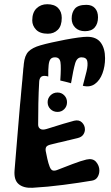

<svg xmlns="http://www.w3.org/2000/svg" viewBox="-20 -879 526 911"><path d="M49 -70Q54.5 -136.5 61.2 -217.5Q68 -298.5 75 -382Q75.5 -387 76 -392Q76.5 -397 77 -402Q77.5 -407 78 -412Q78.5 -418 79 -423.8Q79.5 -429.5 80 -435.5Q80.5 -441.5 81 -447Q82 -456.5 82.8 -465.8Q83.5 -475 84.5 -484.5Q85.5 -493 86.2 -501.5Q87 -510 87.5 -518Q88.5 -527 89.2 -535.8Q90 -544.5 90.5 -552.5Q91.5 -558.5 92 -564.5Q92.5 -570.5 93 -576Q97 -616 115.2 -634.5Q133.5 -653 172 -664Q194.5 -670.5 225.8 -677.5Q257 -684.5 290.2 -690.8Q323.5 -697 351 -700.8Q378.5 -704.5 393.5 -704.5Q437.5 -704.5 458 -676.8Q478.5 -649 478.5 -603Q478.5 -564 466.2 -531Q454 -498 430.5 -480.8Q407 -463.5 373 -472Q383.5 -510.5 390.8 -541Q398 -571.5 394 -589.2Q390 -607 366.5 -607Q345 -607 336.5 -578Q328 -549 317 -484Q303.5 -488 292 -490.8Q280.5 -493.5 266 -497Q270.5 -561.5 266.8 -584.2Q263 -607 241 -607Q227 -607 220 -598.8Q213 -590.5 210.8 -570.5Q208.5 -550.5 209 -516Q204.5 -517.5 200 -518.2Q195.5 -519 191 -519Q178.5 -519 172.8 -512Q167 -505 166 -492Q163 -441 162 -389.2Q161 -337.5 161 -288Q161 -274 171.2 -267.5Q181.5 -261 201 -267Q246 -281.5 280 -291.5Q314 -301.5 331 -306Q355 -312 369 -298Q383 -284 383 -265Q383 -252 375 -240.2Q367 -228.5 349 -224Q342.5 -222.5 335.8 -220.8Q329 -219 322 -217.5Q318 -216.5 314 -215.5Q310 -214.5 306 -213.5Q302.5 -213 299.5 -212.2Q296.5 -211.5 293.5 -210.5Q288.5 -209.5 284 -208.2Q279.5 -207 274.5 -206Q272.5 -205.5 270.2 -205Q268 -204.5 265.8 -204Q263.5 -203.5 261 -203Q258.5 -202.5 256.2 -202Q254 -201.5 251.5 -200.8Q249 -200 246.5 -199.5Q239.5 -198 232.8 -196.2Q226 -194.5 220 -193Q203.5 -189 199.2 -181.5Q195 -174 197 -162Q199.5 -148 204.5 -125.8Q209.5 -103.5 216 -87Q221.5 -73.5 229.5 -70.5Q237.5 -67.5 250 -72Q283 -85 323.8 -100.5Q364.5 -116 390 -122Q420.5 -129 436 -110.8Q451.5 -92.5 451.5 -70Q451.5 -53 443 -39Q434.5 -25 417 -22Q355.5 -11.5 280.5 -1.8Q205.5 8 134 12Q91.5 14 68.5 -5.5Q45.5 -25 49 -70ZM229 -60 294 -62Q297 -46.5 295.8 -34.8Q294.5 -23 288 -15.8Q281.5 -8.5 269 -7Q255 -5 246.5 -11.5Q238 -18 234 -30.8Q230 -43.5 229 -60ZM343 -54Q342.5 -58.5 341.8 -63Q341 -67.5 341 -72Q341 -90 356.2 -96Q371.5 -102 384 -102Q393 -102 398.8 -98.2Q404.5 -94.5 406 -86Q407 -82.5 407.8 -78.2Q408.5 -74 409 -70Q413 -50 398.2 -41.5Q383.5 -33 366 -33Q355.5 -33 350 -38Q344.5 -43 343 -54ZM253 -348Q233 -348 219.5 -361.2Q206 -374.5 206 -394Q206 -413 219.5 -426.5Q233 -440 253 -440Q272 -440 285 -426.5Q298 -413 298 -394Q298 -374.5 285 -361.2Q272 -348 253 -348ZM275 -649 321 -655Q321 -646.5 319.8 -640.5Q318.5 -634.5 313.8 -630.8Q309 -627 299 -626Q288.5 -625 283.5 -628Q278.5 -631 276.8 -636.8Q275 -642.5 275 -649ZM152 -588 147 -548Q134.5 -549.5 128.5 -555Q122.5 -560.5 123 -571Q124 -583 132.5 -585.5Q141 -588 152 -588ZM207 -719Q169.5 -719 151.2 -738.2Q133 -757.5 133 -782Q133 -819.5 153.2 -839.2Q173.5 -859 204 -859Q238 -859 255.5 -841.2Q273 -823.5 273 -794Q273 -756 254.2 -737.5Q235.5 -719 207 -719ZM383 -731Q354 -731 337 -748Q320 -765 320 -791Q320 -819.5 335.2 -837.8Q350.5 -856 390 -856Q416.5 -856 430.8 -840Q445 -824 445 -797Q445 -766.5 429.5 -748.8Q414 -731 383 -731Z"/></svg>

Font: Kablammo
Style: Regular
Weight: 400
Designer: Travis Kochel, Lizy Gershenzon, Daria Petrova, Ethan Cohen
Foundry: Vectro Type Foundry
Version: Version 1.002